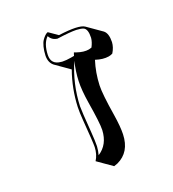

<svg xmlns="http://www.w3.org/2000/svg" viewBox="-155 -650 721 798"><g transform="rotate(-30 205.5 -251.5)"><path d="M127.9 -50.8Q131.8 -69.3 141.6 -171.4Q145 -206.5 149.9 -230Q167 -308.1 206.5 -377.9L151.4 -433.1Q134.8 -451.7 140.6 -481.9Q145 -502.4 152.3 -518.6Q159.7 -534.7 167.2 -542.5Q174.8 -550.3 181.9 -555.2Q189 -560.1 193.4 -561L197.3 -562L231.9 -527.8Q323.7 -523.9 344.2 -503.9L400.9 -447.3Q416 -430.7 408.2 -392.6Q402.8 -370.1 385.3 -350.6Q377 -347.7 366.7 -347.7Q340.3 -348.1 310.1 -364.3Q285.2 -316.9 273.4 -262.2Q265.6 -225.6 264.2 -125.5Q263.2 -70.8 256.3 -37.6Q240.2 38.6 175.3 55.7Q175.3 55.7 158.2 58.6L101.6 2Q121.1 -19.5 127.9 -50.8ZM242.7 -421.9Q243.2 -422.9 244.6 -425.3V-425.8L249.5 -434.6L258.3 -429.7Q286.6 -414.1 310.1 -414.1Q317.4 -414.6 322.8 -415.5Q336.9 -433.6 341.8 -451.2Q350.1 -489.3 334.5 -500Q324.7 -506.3 304.7 -510.7Q276.9 -516.1 221.7 -518.1H220.7H219.7Q195.8 -525.4 189 -547.9Q161.1 -529.3 150.4 -480Q141.6 -438 184.6 -426.8Q188 -425.8 189.9 -425.3Q206.5 -421.9 227.5 -421.9ZM233.9 -403.8Q180.2 -322.8 159.7 -228Q156.2 -211.4 146 -108.9Q142.6 -73.7 137.7 -48.8Q132.8 -28.8 125 -13.2Q176.3 -34.2 190.4 -96.2Q196.8 -126 197.8 -223.1Q198.7 -282.7 207 -321.3Q215.8 -362.3 233.9 -403.8Z"/></g></svg>

Font: Linux Biolinum Shadow O
Style: Italic
Weight: 400
Italic angle: -12°
Designer: Philipp H. Poll
Foundry: Philipp H. Poll
Version: Version 0.6.2